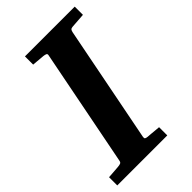

<svg xmlns="http://www.w3.org/2000/svg" viewBox="-220 -747 823 823"><g transform="rotate(-45 191.5 -335.5)"><path d="M329.1 -616.2Q321.3 -615.2 318.4 -611.1Q315.4 -606.9 314 -600.1L210 -69.8Q208.5 -61.5 211.9 -58.8Q215.3 -56.2 225.1 -55.2Q234.4 -54.7 244.6 -53.7Q253.4 -52.7 264.6 -51.8Q275.9 -50.8 288.1 -49.8V0H-15.1V-49.8Q-3.9 -50.8 6.6 -51.3Q17.1 -51.8 25.4 -52.7Q35.2 -53.7 43.9 -54.2Q55.2 -55.2 60.3 -57.9Q65.4 -60.5 66.9 -70.8L170.9 -601.1Q173.3 -609.9 168 -612.5Q162.6 -615.2 152.8 -616.2Q144 -616.7 134.8 -617.7Q126.5 -618.7 116.2 -619.4Q106 -620.1 96.2 -621.1V-670.9H397.9V-621.1Z"/></g></svg>

Font: Charis SIL
Style: Bold Italic
Weight: 700
Italic angle: -11°
Foundry: SIL International
Version: Version 4.112